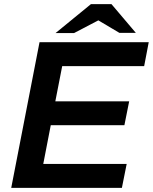

<svg xmlns="http://www.w3.org/2000/svg" viewBox="-20 -903 735 923"><path d="M34 0 170 -700H695L673 -585H279L246 -416H601L578 -301H224L188 -115H589L566 0ZM247 -744 417 -883H516L483 -821L336 -744ZM554 -745 426 -821 417 -883H516L633 -745Z"/></svg>

Font: REM Medium
Style: Italic
Weight: 500
Italic angle: -11°
Designer: Octavio Pardo
Foundry: Ashler Design
Version: Version 1.005;gftools[0.9.28]